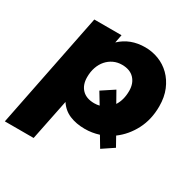

<svg xmlns="http://www.w3.org/2000/svg" viewBox="-191 -710 1058 1063"><g transform="rotate(30 337.5 -178.0)"><path d="M506 62 466 -5Q422 9 377 9Q321 9 278.5 -9Q236 -27 210 -67L157 194H-27L120 -542H294L284 -490Q347 -550 442 -550Q487 -550 528.5 -534Q570 -518 602 -486.5Q634 -455 653 -409.5Q672 -364 672 -305Q672 -221 637.5 -154.5Q603 -88 546 -46L579 13ZM351 -140Q369 -140 384 -144L341 -215L420 -267L459 -198Q485 -238 485 -296Q485 -344 457.5 -373Q430 -402 379 -402Q350 -402 325.5 -390.5Q301 -379 283 -358.5Q265 -338 255 -309.5Q245 -281 245 -246Q245 -197 272.5 -168.5Q300 -140 351 -140Z"/></g></svg>

Font: Argentum Sans
Style: Bold Italic
Weight: 700
Italic angle: -11°
Designer: Julieta Ulanovsky (font), Cristiano Sobral (main changes and remaster)
Foundry: Julieta Ulanovsky (font), Cristiano Sobral (main changes and remaster)
Version: Version 2.007;June 15, 2022;FontCreator 14.0.0.2814 64-bit; 